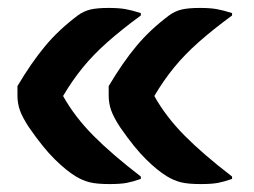

<svg xmlns="http://www.w3.org/2000/svg" viewBox="-20 -542 640 484"><path d="M335 -97V-91Q315 -84 299.5 -81Q284 -78 256 -78Q224 -78 206 -82.5Q188 -87 170 -98Q147 -112 118 -140.5Q89 -169 53 -221Q36 -247 30 -264.5Q24 -282 24 -301V-325Q59 -384 93.5 -425.5Q128 -467 176 -503Q191 -514 208 -518Q225 -522 254 -522Q280 -522 296.5 -519Q313 -516 335 -509V-503Q286 -467 250.5 -435.5Q215 -404 188.5 -371.5Q162 -339 139 -300Q168 -248 215 -200.5Q262 -153 335 -97ZM565 -97V-91Q545 -84 529.5 -81Q514 -78 486 -78Q454 -78 436 -82.5Q418 -87 400 -98Q377 -112 348 -140.5Q319 -169 283 -221Q266 -247 260 -264.5Q254 -282 254 -301V-325Q289 -384 323.5 -425.5Q358 -467 406 -503Q421 -514 438 -518Q455 -522 484 -522Q510 -522 526.5 -519Q543 -516 565 -509V-503Q516 -467 480.5 -435.5Q445 -404 418.5 -371.5Q392 -339 369 -300Q398 -248 445 -200.5Q492 -153 565 -97Z"/></svg>

Font: Recursive Mn Csl St XBd
Style: Regular
Weight: 800
Monospace: yes
Version: Version 1.079;hotconv 1.0.112;makeotfexe 2.5.65598; ttfautoh